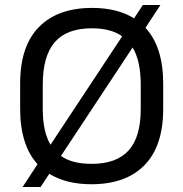

<svg xmlns="http://www.w3.org/2000/svg" viewBox="-20 -732 735 772"><path d="M636.2 -396V-294.9Q636.2 -144 560.5 -67.4Q485.4 8.8 347.2 8.8Q246.6 8.8 178.2 -33.2L143.1 20H70.8L130.9 -71.8Q61 -148.9 61 -294.9V-396Q61 -546.9 136.7 -623.5Q212.4 -700.2 350.1 -700.2Q452.1 -700.2 519 -658.2L554.2 -711.9H625L564.9 -620.1Q636.2 -543 636.2 -396ZM183.1 -149.9 471.2 -585.9Q426.8 -618.2 349.1 -618.2Q249 -618.2 200.7 -563Q151.9 -507.3 151.9 -391.1V-293.9Q151.9 -202.6 183.1 -149.9ZM545.9 -391.1Q545.9 -487.3 513.2 -541L225.1 -105Q269 -73.2 349.1 -73.2Q448.2 -73.2 497.1 -127Q545.9 -180.7 545.9 -293.9Z"/></svg>

Font: D-DIN Exp
Style: Regular
Weight: 400
Width: 7
Designer: Charles Nix
Foundry: Datto Inc.
Version: Version 1.00